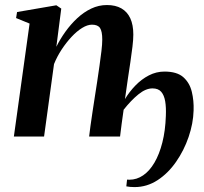

<svg xmlns="http://www.w3.org/2000/svg" viewBox="-20 -556 831 782"><path d="M209.5 -365.5Q225 -397 246.5 -427Q268 -457 294.5 -481.8Q321 -506.5 351.5 -521Q382 -535.5 415.5 -535.5Q450.5 -535.5 474.5 -521.8Q498.5 -508 510.8 -481.2Q523 -454.5 523 -415Q523 -395 519.5 -365.8Q516 -336.5 511 -303Q506 -269.5 501 -236.5L489 -152.5Q507 -182.5 531.8 -208Q556.5 -233.5 586.5 -249Q616.5 -264.5 650 -264.5Q701 -264.5 726.8 -241.5Q752.5 -218.5 761.2 -182.2Q770 -146 768.5 -106Q767 -53 748.2 1.8Q729.5 56.5 697.2 103Q665 149.5 621.8 177.8Q578.5 206 528 206Q517.5 206 509.8 205.2Q502 204.5 494.5 203L497.5 175.5Q500 175.5 502.2 175.8Q504.5 176 507 176Q537 176 563 158.2Q589 140.5 609 106.5Q629 72.5 641.2 24.5Q653.5 -23.5 655.5 -84Q657 -118.5 652.8 -143.5Q648.5 -168.5 636.5 -182.2Q624.5 -196 601 -196Q573.5 -196 543.5 -171.5Q513.5 -147 483.5 -109Q479.5 -82.5 475.5 -51.8Q471.5 -21 469 0H343Q344.5 -16 348.5 -43.2Q352.5 -70.5 357.2 -103Q362 -135.5 367 -166.8Q372 -198 375.5 -221.5Q380.5 -255 385.2 -287.8Q390 -320.5 393.2 -348.5Q396.5 -376.5 396.5 -395Q396.5 -428 387.5 -441.8Q378.5 -455.5 354.5 -455.5Q336 -455.5 314.5 -442.2Q293 -429 271.5 -406Q250 -383 231.2 -354.5Q212.5 -326 200 -295L159.5 0H36.5L100.5 -460L45.5 -482.5L49.5 -507L209.5 -534.5L229.5 -521Z"/></svg>

Font: Merriweather 96pt SemiBold
Style: Italic
Weight: 600
Italic angle: -7.8°
Version: Version 2.101